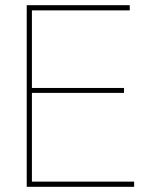

<svg xmlns="http://www.w3.org/2000/svg" viewBox="-20 -720 565 740"><path d="M83 0V-700H480V-680H103V-381H458V-362H103V-20H497V0Z"/></svg>

Font: Georama Thin
Style: Regular
Weight: 100
Designer: Jean-Baptiste Levee
Foundry: Production Type
Version: Version 1.000